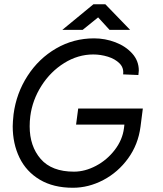

<svg xmlns="http://www.w3.org/2000/svg" viewBox="-20 -875 770 906"><path d="M643 -277Q632 -193 584.5 -127.5Q537 -62 467.5 -25.5Q398 11 324 11Q232 11 168 -27Q104 -65 72 -131Q40 -197 40 -279Q40 -298 44 -336Q57 -435 110 -517Q163 -599 245 -646.5Q327 -694 424 -694Q476 -694 524.5 -675.5Q573 -657 604 -622.5Q635 -588 635 -542Q635 -535 633 -521L561 -524Q565 -555 544 -576Q523 -597 489 -607.5Q455 -618 420 -618Q348 -618 283 -577.5Q218 -537 175.5 -470Q133 -403 123 -327Q120 -303 120 -279Q120 -185 172 -125Q224 -65 329 -65Q381 -65 433 -92.5Q485 -120 521.5 -167.5Q558 -215 565 -270L567 -287H339L349 -363H654ZM421 -855H477L594 -734H497L443 -793L370 -734H274Z"/></svg>

Font: Bellota Text
Style: Bold Italic
Weight: 700
Italic angle: -7.5°
Designer: Kemie Guaida
Foundry: Kemie Guaida
Version: Version 4.001